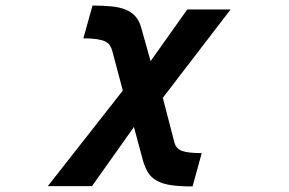

<svg xmlns="http://www.w3.org/2000/svg" viewBox="-20 -551 1040 691"><path d="M673 120Q627 120 596.5 115.5Q566 111 545.5 100Q525 89 513.5 71Q502 53 494 25L462 -94L311 119H152L422 -225L384 -368Q381 -379 375.5 -387.5Q370 -396 359 -401.5Q348 -407 329 -410Q310 -413 280 -413L313 -531Q352 -531 381.5 -528Q411 -525 432 -516.5Q453 -508 467 -492.5Q481 -477 488 -452L522 -331L654 -517H810L566 -199L608 -37Q614 -16 635 -8Q656 0 706 0Z"/></svg>

Font: LINE Seed JP_TTF Bold
Style: Regular
Weight: 700
Designer: LINE & Fontrix & Fontworks
Version: Version 1.009